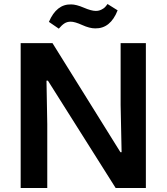

<svg xmlns="http://www.w3.org/2000/svg" viewBox="-20 -946 838 966"><path d="M84 0V-729H244.1L585.9 -180.2H591.8L586.9 -418V-729H713.9V0H562L221.2 -540H213.9L217.8 -321.8V0ZM226.1 -835.9Q264.6 -925.8 337.9 -923.8Q363.3 -923.8 401.4 -907.5Q439.5 -891.1 461.9 -891.1Q477.1 -891.1 489.5 -897.2Q502 -903.3 507.8 -909.4Q513.7 -915.5 521 -925.8L571.8 -894Q535.6 -801.8 459 -803.2Q430.7 -803.2 393.6 -820.1Q356.4 -836.9 335.9 -836.9Q317.4 -836.9 304 -828.1Q290.5 -819.3 275.9 -801.8Z"/></svg>

Font: Lumene Sans
Style: Bold
Weight: 600
Designer: Deni Anggara
Version: Version 1.003;Glyphs 3.1.2 (3151)